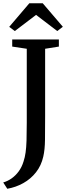

<svg xmlns="http://www.w3.org/2000/svg" viewBox="-43 -987 420 1187"><path d="M-23 141Q4.5 133 29 115.8Q53.5 98.5 72.8 72.2Q92 46 102.5 11.5Q111 -14 115.2 -44Q119.5 -74 121 -118Q122.5 -162 122.5 -229V-685.5L32.5 -699V-743H321V-699L236 -685.5V-269Q236 -187 235.2 -124Q234.5 -61 224.5 -18.5Q212 37 179.5 78.2Q147 119.5 100.8 145.2Q54.5 171 2 180ZM48.5 -795 14 -821 138.5 -967H221L345.5 -821.5L311 -795L180 -895Z"/></svg>

Font: Merriweather 48pt Medium
Style: Regular
Weight: 500
Version: Version 2.100